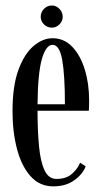

<svg xmlns="http://www.w3.org/2000/svg" viewBox="-20 -667 370 698"><path d="M173.5 10.5Q124 10.5 91 -26.5Q58 -63.5 41.8 -125.5Q25.5 -187.5 25.5 -263Q25.5 -354.5 47 -413Q68.5 -471.5 102 -499.8Q135.5 -528 171 -528Q213 -528 242.8 -496.8Q272.5 -465.5 288.2 -414.2Q304 -363 304 -302.5Q304 -281.5 303 -264.5H116.5Q116.5 -191.5 121.8 -135.8Q127 -80 141.8 -48.2Q156.5 -16.5 185.5 -16.5Q221.5 -16.5 242.5 -35.8Q263.5 -55 271 -75.5L291.5 -62.5Q281 -34 250.2 -11.8Q219.5 10.5 173.5 10.5ZM171 -504Q147 -504 132.2 -452.2Q117.5 -400.5 116.5 -288H216Q216 -393.5 206.2 -448.8Q196.5 -504 171 -504ZM168.5 -566.5Q152 -566.5 140 -578.2Q128 -590 128 -606Q128 -622.5 140 -634.8Q152 -647 168.5 -647Q184 -647 196 -634.8Q208 -622.5 208 -606Q208 -590 196 -578.2Q184 -566.5 168.5 -566.5Z"/></svg>

Font: Imbue 50pt Medium
Style: Regular
Weight: 500
Designer: Tyler Finck
Foundry: Etcetera Type Company
Version: Version 1.102; ttfautohint (v1.8.3)